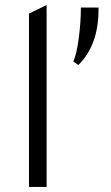

<svg xmlns="http://www.w3.org/2000/svg" viewBox="-20 -742 439 762"><path d="M95 0V-688L165 -722V0ZM371 -712V-704Q371 -563 291 -484L271 -498Q284 -526 292.5 -590Q301 -654 301 -712Z"/></svg>

Font: Overpass Light
Style: Regular
Weight: 300
Designer: Delve Withrington, Thomas Jockin
Foundry: Delve Fonts
Version: Version 3.000;DELV;Overpass